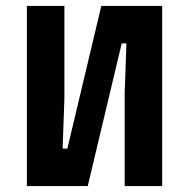

<svg xmlns="http://www.w3.org/2000/svg" viewBox="-20 -630 640 650"><path d="M71 0V-610H198V-296L192 -127H208L323 -610H529V0H402V-313L408 -483H392L277 0Z"/></svg>

Font: Martian Mono Condensed SemiBold
Style: Regular
Weight: 600
Width: 3
Designer: Roman Shamin
Foundry: Evil Martians
Version: Version 1.000